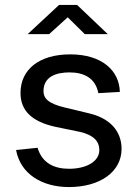

<svg xmlns="http://www.w3.org/2000/svg" viewBox="-20 -747 563 777"><path d="M323 -609H416L292 -727H219L92 -609H179L254 -677ZM259 10C384 10 472 -51 472 -145C472 -197 445 -263 342 -288L242 -312C174 -328 156 -350 156 -378C156 -438 209 -454 261 -454C319 -454 366 -432 378 -370L465 -375C463 -461 393 -527 264 -527C139 -527 63 -466 63 -371C63 -299 109 -255 203 -234L305 -213C360 -200 382 -174 382 -140C382 -92 327 -64 260 -64C200 -64 151 -86 132 -149L45 -140C63 -42 151 10 259 10Z"/></svg>

Font: United Sans Medium
Style: Regular
Weight: 500
Designer: Pablo Impallari, Rodrigo Fuenzalida (Modified by Dan O. Williams)
Version: Version 1.000;PS 001.000;hotconv 1.0.88;makeotf.lib2.5.64775